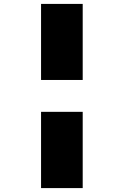

<svg xmlns="http://www.w3.org/2000/svg" viewBox="-20 -760 633 982"><path d="M190 202V-188H403V202ZM190 -351V-740H403V-351Z"/></svg>

Font: Lexend Tera Black
Style: Regular
Weight: 900
Version: Version 1.007